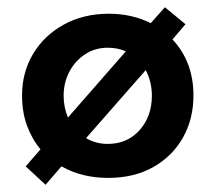

<svg xmlns="http://www.w3.org/2000/svg" viewBox="-20 -481 572 531"><path d="M493 -414 457 -372Q515 -310 515 -217Q515 -152 486 -100.5Q457 -49 404 -19Q351 11 279 11Q206 11 150 -21L106 30L51 -21L92 -68Q68 -97 54.5 -134Q41 -171 41 -217Q41 -281 71.5 -332Q102 -383 156.5 -413Q211 -443 281 -443Q345 -443 397 -417L436 -461ZM383 -287 218 -99Q245 -83 278 -83Q332 -83 366 -121Q400 -159 400 -216Q400 -255 383 -287ZM156 -216Q156 -184 168 -156L328 -339Q305 -349 278 -349Q243 -349 215.5 -331Q188 -313 172 -283Q156 -253 156 -216Z"/></svg>

Font: Reem Kufi Medium
Style: Regular
Weight: 500
Designer: Khaled Hosny
Version: Version 1.001